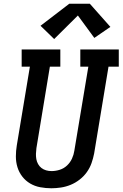

<svg xmlns="http://www.w3.org/2000/svg" viewBox="-20 -1000 656 1028"><path d="M255 8Q225 8 195.5 2.5Q166 -3 141.5 -17.5Q117 -32 99.5 -54.5Q82 -77 73.5 -104.5Q65 -132 65 -162Q65 -192 70 -222L140 -643H96V-735H303V-643H247L175 -207Q173 -192 172.5 -177Q172 -162 174.5 -148Q177 -134 184 -121.5Q191 -109 202 -100.5Q213 -92 227 -88Q241 -84 256 -84Q256 -84 256 -84Q256 -84 256 -84Q278 -84 300 -91Q322 -98 339 -114Q356 -130 365.5 -151Q375 -172 378 -193L453 -643H410V-735H616V-643H561L484 -178Q479 -152 470 -126.5Q461 -101 445 -78.5Q429 -56 406.5 -38.5Q384 -21 358.5 -10.5Q333 0 306.5 4Q280 8 255 8ZM270 -791 197 -862 351 -980H461L571 -856L485 -797L397 -917Z"/></svg>

Font: Iosevka Slab SmBdExObl
Style: Regular
Weight: 600
Width: 7
Italic angle: -9°
Monospace: yes
Designer: Belleve Invis
Foundry: Belleve Invis
Version: Version 11.1.0; ttfautohint (v1.8.3)